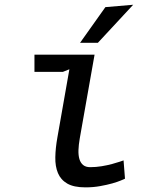

<svg xmlns="http://www.w3.org/2000/svg" viewBox="-20 -780 690 808"><path d="M315.5 -196.5Q311 -170.5 310.2 -148.5Q309.5 -126.5 314.2 -110.5Q319 -94.5 330 -85.5Q341 -76.5 359.5 -76.5Q384 -76.5 408 -80.5Q432 -84.5 451.5 -89.8Q471 -95 484 -99.5Q497 -104 500 -105L506 -28Q503 -26.5 488.8 -20.5Q474.5 -14.5 452.5 -8.2Q430.5 -2 401.5 3.2Q372.5 8.5 339.5 8.5Q290.5 8.5 263 -7.5Q235.5 -23.5 223.8 -51.8Q212 -80 212.8 -118.5Q213.5 -157 221.5 -201.5L272 -488.5L244.5 -477.5H125V-550H378L325 -250.5ZM423.5 -750 540.5 -760 392 -600H317Z"/></svg>

Font: B612 Mono
Style: Italic
Weight: 400
Italic angle: -10°
Version: Version 1.005